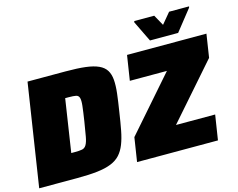

<svg xmlns="http://www.w3.org/2000/svg" viewBox="-119 -1067 1541 1245"><g transform="rotate(-15 651.5 -444.0)"><path d="M0 0ZM0 0ZM-2 0 104 -688H359Q439 -688 492.5 -681.5Q546 -675 579.5 -659.5Q613 -644 629 -618Q645 -592 648 -554Q651 -516 645 -464Q639 -412 628 -344Q618 -276 608 -224Q598 -172 583 -134Q568 -96 544.5 -70Q521 -44 483 -28.5Q445 -13 389 -6.5Q333 0 253 0ZM258 -167H282Q314 -167 331.5 -170.5Q349 -174 359.5 -191.5Q370 -209 376.5 -244.5Q383 -280 393 -343Q403 -408 407 -444Q411 -480 406 -497Q401 -514 384.5 -517.5Q368 -521 336 -521H312ZM655 0 680 -161 995 -521H746L772 -688H1305L1281 -532L961 -167H1224L1198 0ZM872 -740ZM940 -740 872 -880 874 -888H1008L1048 -816L1108 -888H1242L1240 -880L1129 -740Z"/></g></svg>

Font: Azeri Sans Black
Style: Italic
Weight: 900
Designer: Hector Gatti & Omnibus-Type (original fonts) / Cristiano Sobral (main changes and remastering)
Foundry: Omnibus-Type
Version: Version 0.07;August 21, 2020;FontCreator 13.0.0.2681 64-bit;